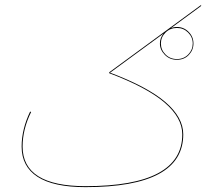

<svg xmlns="http://www.w3.org/2000/svg" viewBox="-20 -758 876 790"><path d="M807 -733 683 -642Q695 -647 708 -647Q736 -647 756 -627Q776 -607 776 -579Q776 -552 757 -532Q738 -512 708 -512Q678 -512 658 -532.5Q638 -553 638 -579Q638 -602 653 -620L433 -459Q587 -401 660.5 -338Q734 -275 734 -205Q734 12 332 12Q200 12 134.5 -30.5Q69 -73 69 -155Q69 -226 104 -299L108 -297Q73 -226 73 -155Q73 8 332 8Q730 8 730 -205Q730 -274 656.5 -336.5Q583 -399 429 -457L430 -461L808 -738ZM708 -643Q680 -643 661 -624Q642 -605 642 -579Q642 -553 661 -534Q680 -515 708 -515Q736 -515 754.5 -534Q773 -553 773 -579Q773 -605 754 -624Q735 -643 708 -643Z"/></svg>

Font: FiraGO Four
Style: Regular
Weight: 100
Designer: bBox Type
Foundry: bBox Type GmbH
Version: Version 1.001